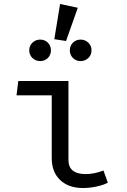

<svg xmlns="http://www.w3.org/2000/svg" viewBox="-20 -934 640 965"><path d="M63 -455 72 -527H324V-130Q324 -59 411 -59Q453 -59 500 -77L522 -16Q503 -5 467.5 3Q432 11 397 11Q325 11 282.5 -29Q240 -69 240 -140V-455ZM371 -895 312 -728 253 -737 282 -914ZM236 -681Q236 -658 220.5 -642.5Q205 -627 182 -627Q159 -627 143 -642.5Q127 -658 127 -681Q127 -704 143 -719.5Q159 -735 182 -735Q205 -735 220.5 -719.5Q236 -704 236 -681ZM440 -681Q440 -658 424 -642.5Q408 -627 385 -627Q362 -627 346.5 -642.5Q331 -658 331 -681Q331 -704 346.5 -719.5Q362 -735 385 -735Q408 -735 424 -719.5Q440 -704 440 -681Z"/></svg>

Font: FiraDG Mono
Style: Regular
Weight: 400
Designer: Carrois Corporate & Edenspiekermann AG
Foundry: Carrois Corporate GbR & Edenspiekermann AG
Version: Version 3.206